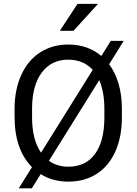

<svg xmlns="http://www.w3.org/2000/svg" viewBox="-20 -958 728 1023"><path d="M629.4 -332.5Q629.4 -228 594.2 -150.1Q559.1 -72.3 494.6 -31.2Q430.2 9.8 344.2 9.8Q260.7 9.8 196.8 -30.3L149.4 45.4H80.1L150.4 -67.4Q57.6 -161.1 57.6 -336.9V-377.4Q57.6 -480 93.3 -558.6Q128.9 -637.2 194.1 -679Q259.3 -720.7 343.3 -720.7Q447.8 -720.7 520 -659.7L570.3 -740.2H639.2L561.5 -615.7Q628.4 -524.4 629.4 -380.9ZM150.9 -332.5Q150.9 -213.4 198.7 -144.5L474.1 -585.9Q424.3 -640.1 343.3 -640.1Q254.4 -640.1 203.4 -572.5Q152.3 -504.9 150.9 -384.8ZM536.1 -378.4Q536.1 -467.3 508.8 -531.2L240.7 -101.1Q285.2 -69.8 344.2 -69.8Q435.1 -69.8 484.9 -136Q534.7 -202.1 536.1 -325.7ZM393.1 -937.5H502.4L371.6 -793.9H298.8Z"/></svg>

Font: SteelSelectRoboto
Style: Roboto-Regular
Weight: 400
Designer: Google
Version: Version 2.137; 2017